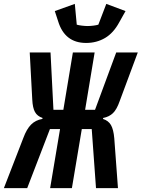

<svg xmlns="http://www.w3.org/2000/svg" viewBox="-57 -968 729 988"><path d="M63 -258Q80 -304 103 -327Q126 -350 161 -356L162 -361Q135 -370 123 -391.5Q111 -413 109 -456L96 -698H203L218 -403H269L318 -698H430L381 -403H432L541 -698H652L559 -448Q544 -405 524.5 -386Q505 -367 474 -361L473 -356Q501 -347 514 -324.5Q527 -302 531 -257L550 0H437L415 -304H364L313 0H201L252 -304H200L83 0H-37ZM386 -747Q276 -747 242 -859L225 -911L328 -948L338 -841Q348 -838 365 -836Q382 -834 393 -834Q407 -834 423 -836Q439 -838 449 -841L490 -948L589 -911L557 -854Q527 -798 483.5 -772.5Q440 -747 386 -747Z"/></svg>

Font: IBM Plex Mono SemiBold
Style: Italic
Weight: 600
Italic angle: -9°
Monospace: yes
Designer: Mike Abbink, Paul van der Laan, Pieter van Rosmalen
Foundry: Bold Monday
Version: Version 2.3